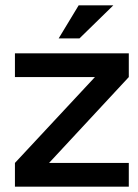

<svg xmlns="http://www.w3.org/2000/svg" viewBox="-20 -700 516 720"><path d="M36 -500V-411H336L36 -89V0H463V-89H164L463 -411V-500ZM200 -556H278L405 -680H275Z"/></svg>

Font: LT Wave Text Medium
Style: Regular
Weight: 500
Designer: Daniel Lyons
Version: Version 2.5 (Glyphs App)